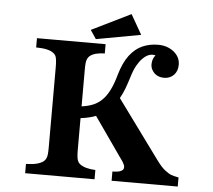

<svg xmlns="http://www.w3.org/2000/svg" viewBox="-58 -944 1116 1007"><g transform="rotate(5 500.0 -440.0)"><path d="M594.2 -879.9 653.8 -775.9 418.9 -732.9 388.2 -778.8ZM889.6 -53.2Q897.9 -51.3 904.1 -50Q910.2 -48.8 914.1 -47.9V0H565.9V-48.8Q578.1 -48.8 591.6 -50.5Q605 -52.2 612.8 -57.1Q621.1 -61.5 623 -66.4Q625 -71.3 625 -78.1Q625 -87.9 613.8 -105.5Q610.8 -109.9 606.7 -115.7Q602.5 -121.6 597.2 -128.9L455.1 -332Q421.9 -318.8 375 -313V-146Q375 -101.1 382.3 -86.9Q386.2 -78.1 394 -71.8Q420.4 -51.3 476.1 -48.8V0H110.8V-48.8Q145.5 -49.8 167.5 -55.4Q189.5 -61 203.1 -71.8Q218.3 -84 220.7 -109.4Q222.2 -123.5 222.2 -146V-567.4Q222.2 -611.3 215.3 -626.5Q211.9 -633.8 203.1 -641.1Q177.7 -661.6 110.8 -662.1V-710.9H472.2V-662.1Q448.2 -661.6 428.2 -657Q408.2 -652.3 394 -641.1Q379.4 -628.9 376.5 -604Q375 -590.3 375 -567.4V-375Q408.2 -379.4 434.3 -389.9Q460.4 -400.4 481.4 -420.9Q523.4 -461.4 548.8 -554.2Q567.9 -621.1 597.4 -659.9Q627 -698.7 665 -715.3Q702.6 -731.9 748 -731.9Q779.8 -731.9 805.9 -719.7Q832 -707.5 848.1 -686Q863.8 -664.6 863.8 -637.2Q863.8 -603 843.8 -582.5Q823.7 -562 793 -562Q750.5 -562 730.5 -594.7Q721.2 -608.9 721.2 -627Q721.2 -654.8 737.8 -675.3Q702.1 -684.6 668.9 -649.4Q655.3 -635.7 641.6 -611.8Q627.9 -587.9 616.2 -548.3Q606 -515.1 595.7 -487.8Q585.4 -460.4 571.3 -436L793 -132.8Q808.6 -111.3 820.3 -98.4Q832 -85.4 841.8 -78.1Q851.6 -70.3 862.3 -63.7Q873 -57.1 889.6 -53.2Z"/></g></svg>

Font: BIZ UDMincho
Style: Bold
Weight: 700
Monospace: yes
Designer: TypeBank Co., Ltd.
Foundry: Morisawa Inc.
Version: Version 1.06